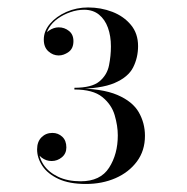

<svg xmlns="http://www.w3.org/2000/svg" viewBox="-20 -932 490 502"><path d="M204.5 -451Q161 -451 132.8 -464.2Q104.5 -477.5 90.8 -498.2Q77 -519 77 -541.5Q77 -561.5 88.5 -573Q100 -584.5 117 -584.5Q132 -584.5 142.8 -574.5Q153.5 -564.5 153.5 -546.5Q153.5 -530.5 141.8 -520.8Q130 -511 115 -511Q100.5 -511 89 -519.8Q77.5 -528.5 77.5 -541.5H81.5Q81.5 -519.5 94.5 -500.5Q107.5 -481.5 132 -469.8Q156.5 -458 191 -458Q242.5 -458 265.2 -493.5Q288 -529 288 -578Q288 -603 279.8 -631Q271.5 -659 247.2 -678.5Q223 -698 174.5 -698V-701Q246.5 -701 286.8 -683.8Q327 -666.5 343 -638.2Q359 -610 359 -577Q359 -538 338 -509.8Q317 -481.5 282 -466.2Q247 -451 204.5 -451ZM174.5 -699.5V-702.5Q220 -702.5 240 -719.2Q260 -736 265 -761Q270 -786 270 -810.5Q270 -838 262.2 -859.5Q254.5 -881 238.8 -893.8Q223 -906.5 200 -906.5Q182 -906.5 164 -900.2Q146 -894 131.2 -883.5Q116.5 -873 108 -859Q99.5 -845 99.5 -828.5H95.5Q95.5 -843.5 108 -852Q120.5 -860.5 133.5 -860.5Q148.5 -860.5 160.2 -851.2Q172 -842 172 -824.5Q172 -805 159.2 -796Q146.5 -787 133.5 -787Q118.5 -787 106.5 -797.8Q94.5 -808.5 94.5 -828.5Q94.5 -851 110.8 -870Q127 -889 153.5 -900.8Q180 -912.5 210.5 -912.5Q244 -912.5 273.8 -901Q303.5 -889.5 322.2 -867Q341 -844.5 341 -811.5Q341 -781.5 328.2 -756Q315.5 -730.5 279.5 -715Q243.5 -699.5 174.5 -699.5Z"/></svg>

Font: BodoniModa_28ptMedium
Style: Regular
Weight: 500
Designer: Owen Earl
Foundry: indestructible type
Version: Version 2.004